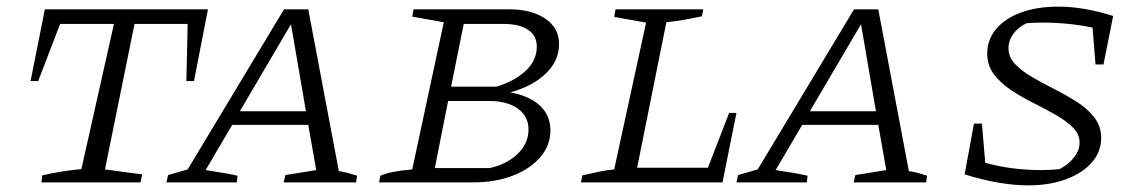

<svg xmlns="http://www.w3.org/2000/svg" viewBox="-20 -549 3427 578"><path d="M606 -521 564 -305H541L545 -477H385L296 -39L408 -24L403 0H105L107 -21Q137 -28 165.5 -32.5Q194 -37 225 -40L323 -477H161L95 -305H72L115 -521Z M1000 -34Q1014 -32 1028.5 -28Q1043 -24 1055 -20L1052 0H834L839 -22L932 -37L908 -173H679L599 -37Q623 -33 646 -29.5Q669 -26 695 -20L693 0H481L486 -22L545 -39L835 -521H908ZM702 -214H901L856 -476Z M1121 0 1125 -20Q1141 -27 1164 -31.5Q1187 -36 1221 -39L1316 -482L1221 -499L1225 -521H1512Q1580 -521 1621.5 -493Q1663 -465 1663 -416Q1663 -366 1623 -327.5Q1583 -289 1516 -271Q1575 -260 1606 -230.5Q1637 -201 1637 -156Q1637 -112 1607 -76.5Q1577 -41 1524.5 -20.5Q1472 0 1405 0ZM1496 -477H1376L1338 -288H1474Q1528 -304 1562 -335.5Q1596 -367 1596 -408Q1596 -442 1569.5 -459.5Q1543 -477 1496 -477ZM1289 -43H1454Q1505 -54 1538 -85.5Q1571 -117 1571 -159Q1571 -199 1539 -222Q1507 -245 1452 -245H1329Z M2175 -209H2197L2155 0H1729L1733 -21Q1759 -27 1782.5 -32Q1806 -37 1829 -39L1925 -481L1829 -498L1833 -521H2097L2093 -500Q2060 -493 2037 -489Q2014 -485 1986 -482L1898 -44H2111Z M2716 -34Q2730 -32 2744.5 -28Q2759 -24 2771 -20L2768 0H2550L2555 -22L2648 -37L2624 -173H2395L2315 -37Q2339 -33 2362 -29.5Q2385 -26 2411 -20L2409 0H2197L2202 -22L2261 -39L2551 -521H2624ZM2418 -214H2617L2572 -476Z M3278 -355 3269 -466Q3195 -481 3119 -481Q3107 -481 3094 -480.5Q3081 -480 3070 -479Q3045 -467 3030.5 -447Q3016 -427 3016 -404Q3016 -377 3036 -356Q3056 -335 3088 -316.5Q3120 -298 3155.5 -280Q3191 -262 3223 -241.5Q3255 -221 3275 -194.5Q3295 -168 3295 -134Q3295 -92 3267 -60Q3239 -28 3189.5 -9.5Q3140 9 3076 9Q2990 9 2884 -24L2912 -177H2936L2946 -59Q3024 -37 3115 -37Q3143 -37 3170 -40Q3198 -55 3214 -76Q3230 -97 3230 -120Q3230 -145 3210 -165Q3190 -185 3158.5 -203Q3127 -221 3091 -239Q3055 -257 3023.5 -278Q2992 -299 2972 -325.5Q2952 -352 2952 -388Q2952 -430 2979 -462Q3006 -494 3054 -511.5Q3102 -529 3166 -529Q3207 -529 3248.5 -521.5Q3290 -514 3331 -501L3302 -355Z"/></svg>

Font: Piazzolla SC Light
Style: Italic
Weight: 300
Italic angle: -11.3°
Designer: Juan Pablo del Peral
Foundry: Huerta Tipografica
Version: Version 1.330